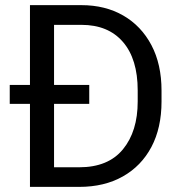

<svg xmlns="http://www.w3.org/2000/svg" viewBox="-20 -731 711 751"><path d="M289.6 0H97.2V-324.7H18.1V-398.9H97.2V-710.9H298.3Q391.6 -710.9 462.2 -670.2Q532.7 -629.4 572.3 -554.4Q611.8 -479.5 611.8 -376.5V-334Q611.8 -231 572.3 -156.2Q532.7 -81.5 460.4 -40.8Q388.2 0 289.6 0ZM329.1 -398.9V-324.7H191.4V-76.7H289.6Q403.3 -76.7 460.9 -147Q518.6 -217.3 518.6 -334V-377.4Q518.6 -500 460.9 -566.9Q403.3 -633.8 298.3 -633.8H191.4V-398.9Z"/></svg>

Font: Vazirmatn UI FD
Style: Regular
Weight: 400
Designer: Saber Rastikerdar
Foundry: Saber Rastikerdar
Version: Version 33.003